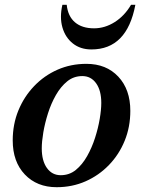

<svg xmlns="http://www.w3.org/2000/svg" viewBox="-20 -767 596 800"><path d="M216 13Q134 13 83.5 -40Q33 -93 33 -182Q33 -249 56.5 -306.5Q80 -364 122 -408Q164 -452 219.5 -476.5Q275 -501 340 -501Q423 -501 473 -447.5Q523 -394 523 -305Q523 -238 499.5 -180.5Q476 -123 434 -79.5Q392 -36 336.5 -11.5Q281 13 216 13ZM233 -37Q269 -37 296 -59Q323 -81 343 -116.5Q363 -152 376 -192.5Q389 -233 395.5 -271.5Q402 -310 402 -338Q402 -390 380.5 -420Q359 -450 323 -450Q287 -450 260 -428Q233 -406 213 -371Q193 -336 180 -295Q167 -254 160.5 -215.5Q154 -177 154 -149Q154 -97 175.5 -67Q197 -37 233 -37ZM361 -561Q315 -561 283.5 -586Q252 -611 240 -653Q228 -695 240 -747H258Q263 -699 292.5 -674Q322 -649 372 -649Q417 -649 458 -675Q499 -701 526 -747H544Q509 -561 361 -561Z"/></svg>

Font: Platypi Medium
Style: Italic
Weight: 500
Italic angle: -13°
Designer: David Sargent
Foundry: Bolt Cutter Type
Version: Version 1.200; ttfautohint (v1.8.4.7-5d5b)